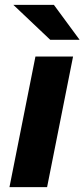

<svg xmlns="http://www.w3.org/2000/svg" viewBox="-20 -771 348 791"><path d="M19 0 126 -538H281L174 0ZM187 -607 35 -751H202L308 -607Z"/></svg>

Font: MOST Montserrat
Style: Bold Italic
Weight: 700
Italic angle: -11.3°
Designer: Julieta Ulanovsky
Foundry: Julieta Ulanovsky
Version: Version 8.000;March 11, 2024;FontCreator 15.0.0.2926 64-bit